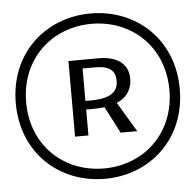

<svg xmlns="http://www.w3.org/2000/svg" viewBox="-47 -716 714 701"><g transform="rotate(-5 310.0 -365.0)"><path d="M263.5 -225V-320H289C304.5 -320 318.5 -321 331 -322.5L381.5 -225H442.5L377 -334.5C420.5 -353 433.5 -386 433.5 -418C433.5 -473.5 392.5 -503 322.5 -502.5L214.5 -502V-225ZM282.5 -351.5H263.5V-470.5H312.5C363.5 -470.5 383.5 -450.5 383.5 -415C383.5 -383.5 368 -351.5 282.5 -351.5ZM310 -62C475.5 -62 610.5 -181.5 610.5 -365C610.5 -548.5 475.5 -668 310 -668C144.5 -668 9.5 -548.5 9.5 -365C9.5 -181.5 144.5 -62 310 -62ZM310 -100C163.5 -100 47.5 -206 47.5 -365C47.5 -524 163.5 -630 310 -630C456.5 -630 572.5 -524 572.5 -365C572.5 -206 456.5 -100 310 -100Z"/></g></svg>

Font: Monaspace Neon ExtraLight
Style: Regular
Weight: 200
Designer: Riley Cran & the Lettermatic Team
Foundry: Lettermatic
Version: Version 1.200 (Monaspace Neon)